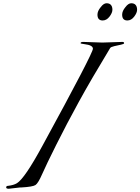

<svg xmlns="http://www.w3.org/2000/svg" viewBox="-20 -1144 864 1182"><path d="M104 10 34 18Q18 18 18 10Q18 0 30 0Q64 -4 84 -16Q132 -45 242 -248Q552 -816 552 -844Q552 -866 501 -872Q476 -875 476 -878Q476 -886 492 -886L610 -882L734 -886Q744 -886 744 -878Q744 -873 725 -869Q706 -865 684 -860Q662 -855 658 -848Q541 -655 465 -516.5Q389 -378 326.5 -253Q264 -128 239.5 -72Q215 -16 198.5 -5Q182 6 112 10Q107 10 104 10ZM580 -1054Q580 -1076 600 -1100Q618 -1124 636 -1124Q654 -1124 663 -1113.5Q672 -1103 672 -1084Q672 -1065 654 -1041.5Q636 -1018 612 -1018Q580 -1018 580 -1054ZM732 -1054Q732 -1076 752 -1100Q770 -1124 788 -1124Q806 -1124 815 -1113.5Q824 -1103 824 -1084Q824 -1065 806 -1041.5Q788 -1018 764 -1018Q732 -1018 732 -1054Z"/></svg>

Font: Miama
Style: Regular
Weight: 400
Italic angle: 16.5°
Designer: Linus Romer
Foundry: Linus Romer
Version: 0.32